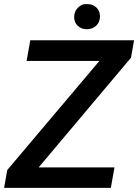

<svg xmlns="http://www.w3.org/2000/svg" viewBox="-33 -905 666 925"><path d="M324.2 -822.3C324.2 -805.2 330.1 -791.5 341.8 -780.3C354 -769.5 368.2 -764.2 384.3 -764.2C385.3 -764.2 386.2 -764.2 387.2 -764.2C422.9 -765.6 448.7 -789.1 448.7 -826.2C448.7 -843.8 442.9 -857.9 431.2 -869.1C419.4 -879.9 405.3 -885.3 388.7 -885.3C387.7 -885.3 382.3 -885.3 373 -884.8C363.8 -884.3 353 -878.4 341.8 -867.2C330.1 -855.5 324.2 -840.3 324.2 -822.3ZM598.1 -627 612.8 -710.9H112.8L95.2 -611.3H445.8L2 -85.9L-13.2 0H501L518.6 -98.6H153.3Z"/></svg>

Font: Roboto Medium
Style: Italic
Weight: 500
Italic angle: -12°
Designer: Google
Version: Version 2.137; 2017